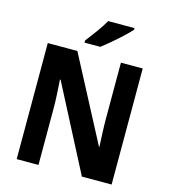

<svg xmlns="http://www.w3.org/2000/svg" viewBox="-133 -1037 1003 1141"><g transform="rotate(15 369.0 -466.5)"><path d="M661 0H478L207 -523H203Q206 -482 208.5 -433.5Q211 -385 211 -344V0H77V-714H259L530 -198H533Q531 -236 529 -284.5Q527 -333 527 -371V-714H661ZM552 -923Q535 -904 505 -876Q475 -848 442 -820Q409 -792 384 -773H287V-786Q312 -818 341.5 -858.5Q371 -899 390 -933H552Z"/></g></svg>

Font: Noto Sans Khmer UI SemiCondensed
Style: Bold
Weight: 700
Width: 4
Designer: Danh Hong and the Monotype Design Team
Foundry: Monotype Imaging Inc.
Version: Version 2.002; ttfautohint (v1.8.4.7-5d5b)